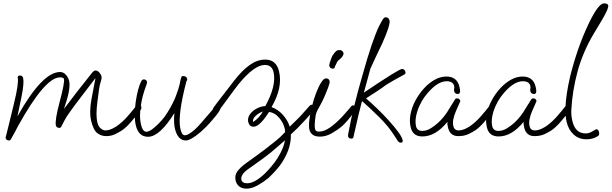

<svg xmlns="http://www.w3.org/2000/svg" viewBox="-20 -803 3644 1144"><path d="M34 34Q17 34 13 18Q13 17 19.5 -7Q26 -31 37 -78L63 -185Q79 -250 84 -288Q89 -326 86 -337Q83 -353 99 -353Q115 -353 118 -337Q121 -324 119 -296.5Q117 -269 108 -226L84 -110Q232 -374 338 -374Q358 -374 372.5 -357.5Q387 -341 392 -321Q403 -273 361 -154Q402 -208 444 -262.5Q486 -317 529 -370Q540 -383 549 -383Q561 -383 571.5 -371.5Q582 -360 585 -347Q587 -337 582 -322Q574 -300 570 -269.5Q566 -239 561 -201Q555 -158 555 -126Q555 -94 560 -74Q566 -49 580.5 -37.5Q595 -26 607 -26Q628 -26 650.5 -37Q673 -48 686 -59Q714 -80 741.5 -111.5Q769 -143 794 -175Q797 -179 805 -179Q820 -179 822 -167Q825 -156 814 -142Q783 -102 758 -73.5Q733 -45 708 -27Q691 -16 667 -4Q643 8 612 8Q583 8 559.5 -10Q536 -28 522 -87Q517 -110 517.5 -141.5Q518 -173 525 -212L549 -338L439 -194Q420 -169 408 -152Q396 -135 388 -124Q374 -104 364 -85Q354 -66 347 -52Q343 -41 334 -41Q317 -41 313 -55Q306 -86 336 -198Q366 -310 361 -332Q359 -342 337 -342Q248 -342 87 -51Q74 -24 43 30Q41 34 34 34Z M1088 34Q1039 34 1022 -37Q1014 -75 1019 -129Q931 12 862 12Q805 12 789 -57Q783 -83 783 -119.5Q783 -156 788.5 -195Q794 -234 803 -268Q812 -302 824 -323Q829 -330 838 -330Q843 -330 848.5 -326.5Q854 -323 856 -316Q857 -310 853 -299Q825 -225 819 -170Q809 -107 820 -61Q830 -18 852 -18Q866 -18 885.5 -32Q905 -46 925 -66.5Q945 -87 959 -105Q997 -158 1023 -218Q1034 -246 1042.5 -272.5Q1051 -299 1056 -328Q1059 -339 1061 -344.5Q1063 -350 1070 -350Q1091 -350 1095 -334Q1097 -324 1091 -320Q1037 -113 1055 -35Q1060 -14 1066 -5.5Q1072 3 1082 3Q1096 3 1121 -15Q1146 -33 1178 -70L1261 -166Q1267 -174 1274 -174Q1290 -174 1293 -159Q1296 -146 1246 -89Q1225 -64 1208 -47Q1191 -30 1176 -17Q1148 7 1125 20.5Q1102 34 1088 34Z M1448 321Q1423 321 1406 308Q1389 295 1384 273Q1377 242 1394 218.5Q1411 195 1445 170Q1472 151 1516.5 118.5Q1561 86 1607 49Q1633 29 1648.5 14.5Q1664 0 1679 -16Q1679 -23 1678 -28Q1677 -33 1677 -35Q1669 -71 1643 -101.5Q1617 -132 1583 -136Q1527 -48 1491 -48Q1466 -48 1459 -76Q1454 -100 1468.5 -121Q1483 -142 1509 -156Q1535 -170 1561 -171Q1628 -293 1610 -373Q1600 -416 1558 -416Q1495 -416 1401 -301Q1394 -292 1375 -267Q1356 -242 1333.5 -210.5Q1311 -179 1289 -150Q1284 -143 1278 -136Q1272 -129 1264 -129Q1251 -129 1248 -143Q1246 -152 1251 -160Q1253 -164 1268 -183.5Q1283 -203 1303 -229Q1323 -255 1342.5 -280Q1362 -305 1374 -321Q1422 -383 1467.5 -415.5Q1513 -448 1560 -448Q1627 -448 1643 -376Q1665 -280 1598 -165Q1637 -151 1666.5 -117.5Q1696 -84 1706 -48Q1734 -75 1747 -88Q1760 -101 1766 -107Q1772 -113 1777 -119Q1782 -125 1793 -137Q1804 -149 1827 -175Q1832 -179 1837 -179Q1842 -179 1847.5 -176Q1853 -173 1854 -167Q1857 -156 1842 -136Q1824 -116 1800.5 -90Q1777 -64 1753.5 -40.5Q1730 -17 1713 -2Q1716 78 1661 164Q1645 189 1623.5 212.5Q1602 236 1579 258Q1550 282 1515 301.5Q1480 321 1448 321ZM1488 -76Q1506 -87 1523 -106Q1540 -125 1546 -139Q1516 -127 1500 -109.5Q1484 -92 1488 -76ZM1452 289Q1497 289 1557 232Q1600 190 1632 142Q1670 82 1678 33Q1672 38 1663.5 45.5Q1655 53 1639 67Q1614 89 1594.5 105Q1575 121 1556.5 134.5Q1538 148 1517 163Q1496 178 1468 198Q1435 220 1425 237.5Q1415 255 1418 267Q1423 289 1452 289Z M1963 -394Q1946 -394 1942 -411Q1941 -416 1945 -429.5Q1949 -443 1954.5 -457Q1960 -471 1964 -476Q1977 -495 1985 -500Q1993 -505 2001 -505Q2022 -505 2027 -486Q2028 -479 2022 -469.5Q2016 -460 2007 -452Q1993 -442 1990 -436L1975 -405Q1975 -401 1972.5 -397.5Q1970 -394 1963 -394ZM1887 11Q1859 11 1843.5 0Q1828 -11 1823 -33Q1819 -54 1823.5 -90.5Q1828 -127 1838.5 -169Q1849 -211 1863.5 -249Q1878 -287 1893.5 -311.5Q1909 -336 1922 -336Q1940 -336 1944 -320Q1946 -310 1935.5 -282Q1925 -254 1912 -224Q1907 -213 1897.5 -194Q1888 -175 1878.5 -158.5Q1869 -142 1867 -136Q1860 -121 1857 -87Q1853 -53 1857 -35Q1859 -27 1863.5 -23Q1868 -19 1881 -19Q1906 -19 1933 -35Q1960 -51 1986.5 -75.5Q2013 -100 2035.5 -126Q2058 -152 2074 -171Q2077 -175 2085 -175Q2100 -175 2102 -163Q2105 -152 2094 -138Q2073 -111 2055 -90Q2037 -69 2020 -53Q1992 -29 1957 -9Q1922 11 1887 11Z M2367 47Q2357 47 2349 35L2327 1Q2293 -52 2240 -104.5Q2187 -157 2137 -201Q2125 -156 2116.5 -120Q2108 -84 2101 -52.5Q2094 -21 2086 13Q2084 23 2074 23Q2057 23 2054 9Q2053 3 2055 -6.5Q2057 -16 2059 -26Q2070 -89 2091.5 -176Q2113 -263 2143 -366Q2198 -563 2239 -648Q2249 -668 2258.5 -684Q2268 -700 2278 -700Q2296 -700 2301 -681Q2307 -655 2257 -543Q2253 -534 2242.5 -513Q2232 -492 2221 -467.5Q2210 -443 2200 -422.5Q2190 -402 2187 -394L2148 -251Q2357 -392 2375 -392Q2391 -392 2396 -374Q2398 -363 2387 -358Q2348 -337 2325.5 -324Q2303 -311 2280 -297Q2262 -283 2232 -263Q2202 -243 2161 -217Q2191 -191 2227 -156.5Q2263 -122 2296 -85.5Q2329 -49 2352 -18Q2375 13 2379 32Q2383 47 2367 47Z M2497 10Q2439 10 2427 -45Q2418 -81 2426 -122.5Q2434 -164 2455 -203.5Q2476 -243 2505.5 -275.5Q2535 -308 2569.5 -327.5Q2604 -347 2640 -347Q2704 -347 2718 -284Q2728 -243 2708 -243Q2690 -243 2686 -260Q2684 -267 2686 -274.5Q2688 -282 2686 -291Q2679 -319 2641 -319Q2580 -319 2510 -226Q2493 -203 2479 -172Q2465 -141 2459 -109.5Q2453 -78 2459 -50Q2466 -23 2496 -23Q2522 -23 2547.5 -39Q2573 -55 2591 -72Q2628 -105 2661 -162Q2666 -170 2674 -183Q2682 -196 2692 -212Q2696 -217 2703 -217Q2719 -217 2723 -201L2698 -144Q2673 -88 2681 -52Q2687 -26 2712 -26Q2733 -26 2755.5 -37Q2778 -48 2791 -59Q2819 -80 2846.5 -111.5Q2874 -143 2899 -175Q2902 -179 2910 -179Q2925 -179 2927 -167Q2930 -156 2919 -142Q2888 -102 2863 -73.5Q2838 -45 2813 -27Q2796 -16 2771 -4Q2746 8 2710 8Q2661 8 2649 -44Q2644 -64 2646 -77Q2575 10 2497 10Z M2951 10Q2893 10 2881 -45Q2872 -81 2880 -122.5Q2888 -164 2909 -203.5Q2930 -243 2959.5 -275.5Q2989 -308 3023.5 -327.5Q3058 -347 3094 -347Q3158 -347 3172 -284Q3182 -243 3162 -243Q3144 -243 3140 -260Q3138 -267 3140 -274.5Q3142 -282 3140 -291Q3133 -319 3095 -319Q3034 -319 2964 -226Q2947 -203 2933 -172Q2919 -141 2913 -109.5Q2907 -78 2913 -50Q2920 -23 2950 -23Q2976 -23 3001.5 -39Q3027 -55 3045 -72Q3082 -105 3115 -162Q3120 -170 3128 -183Q3136 -196 3146 -212Q3150 -217 3157 -217Q3173 -217 3177 -201L3152 -144Q3127 -88 3135 -52Q3141 -26 3166 -26Q3187 -26 3209.5 -37Q3232 -48 3245 -59Q3273 -80 3300.5 -111.5Q3328 -143 3353 -175Q3356 -179 3364 -179Q3379 -179 3381 -167Q3384 -156 3373 -142Q3342 -102 3317 -73.5Q3292 -45 3267 -27Q3250 -16 3225 -4Q3200 8 3164 8Q3115 8 3103 -44Q3098 -64 3100 -77Q3029 10 2951 10Z M3475 27Q3429 27 3398 -1.5Q3367 -30 3356 -77Q3348 -111 3349 -159Q3352 -240 3377 -347Q3397 -428 3424 -506.5Q3451 -585 3487 -661Q3545 -783 3579 -783Q3601 -783 3604 -771Q3608 -754 3568 -686L3517 -601Q3452 -491 3421 -376Q3390 -261 3384 -146Q3383 -113 3390 -84Q3407 -8 3469 -8Q3491 -8 3511 -21Q3531 -33 3533 -33Q3545 -33 3549 -16Q3553 -1 3544 7Q3514 27 3475 27Z"/></svg>

Font: Oooh Baby
Style: Normal
Weight: 400
Designer: Robert E. Leuschke
Foundry: Robert E. Leuschke
Version: Version 1.011; ttfautohint (v1.8.3)